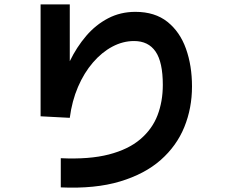

<svg xmlns="http://www.w3.org/2000/svg" viewBox="-20 -796 1040 875"><path d="M257 58V-75Q387 -69 476 -92Q565 -115 619.5 -161.5Q674 -208 698 -271Q722 -334 722 -409Q722 -513 689 -561Q656 -609 591 -609Q540 -609 492 -583.5Q444 -558 403.5 -511Q363 -464 335.5 -400Q308 -336 298 -259L165 -266V-776H298V-517Q329 -581 372.5 -632Q416 -683 472.5 -712.5Q529 -742 597 -742Q686 -742 743 -696.5Q800 -651 827.5 -574Q855 -497 855 -402Q855 -303 820 -217Q785 -131 712.5 -67Q640 -3 527 31Q414 65 257 58Z"/></svg>

Font: Murecho SemiBold
Style: Regular
Weight: 600
Designer: Neil Summerour
Foundry: Positype
Version: Version 1.010; ttfautohint (v1.8.3)